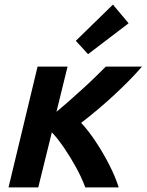

<svg xmlns="http://www.w3.org/2000/svg" viewBox="-20 -813 636 833"><path d="M17 0 143 -524H273L225 -328Q254 -352 284.5 -379Q315 -406 343.5 -432Q372 -458 396.5 -482Q421 -506 439 -524H596Q571 -495 540.5 -464Q510 -433 476 -401.5Q442 -370 406 -339.5Q370 -309 332 -280Q364 -246 396 -197.5Q428 -149 454.5 -97Q481 -45 495 0H350Q335 -41 311 -85Q287 -129 259.5 -169.5Q232 -210 205 -239L146 0ZM362 -578 309 -636 470 -793 538 -712Z"/></svg>

Font: Ubuntu Sans
Style: Bold Italic
Weight: 700
Italic angle: -13.5°
Designer: Dalton Maag Ltd
Foundry: Dalton Maag Ltd
Version: Version 1.006